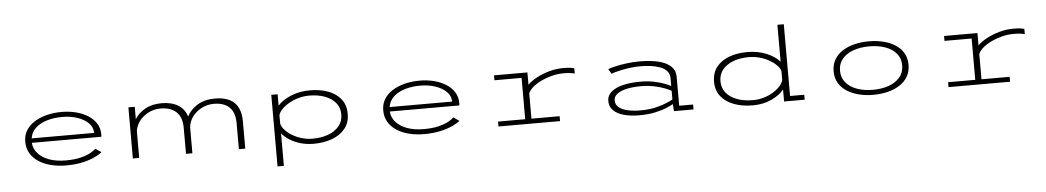

<svg xmlns="http://www.w3.org/2000/svg" viewBox="-44 -1210 10188 1870"><g transform="rotate(-5 5050.0 -275.0)"><path d="M558 11Q481 11 412.8 -6Q344.5 -23 292.5 -56.5Q240.5 -90 211 -139.5Q181.5 -189 181.5 -254Q181.5 -317.5 212 -365.8Q242.5 -414 295.5 -446.5Q348.5 -479 416.5 -495.5Q484.5 -512 559 -512Q633.5 -512 699.8 -495Q766 -478 816.8 -445.8Q867.5 -413.5 896.5 -367Q925.5 -320.5 925.5 -262Q925.5 -256 925.2 -249Q925 -242 924.5 -237.5H244.5Q248.5 -178.5 288.5 -133.5Q328.5 -88.5 397.8 -63.2Q467 -38 559.5 -38Q646 -38 706.2 -53.2Q766.5 -68.5 803.2 -89.2Q840 -110 855.5 -126.5L912 -87.5Q891.5 -69.5 844 -46.2Q796.5 -23 724.5 -6Q652.5 11 558 11ZM560 -463Q479.5 -463 411.8 -442.8Q344 -422.5 300 -382.2Q256 -342 246.5 -281H857V-285Q857 -335 818.2 -375.2Q779.5 -415.5 712.2 -439.2Q645 -463 560 -463Z M1211.5 0V-500H1273.5V-378.5Q1308.5 -436.5 1375.2 -474.2Q1442 -512 1537.5 -512Q1633 -512 1697.2 -473Q1761.5 -434 1783 -360Q1816 -425 1885.8 -468.5Q1955.5 -512 2058.5 -512Q2310.5 -512 2310.5 -266.5V0H2248V-253.5Q2248 -358.5 2195.2 -410Q2142.5 -461.5 2043 -461.5Q1980 -461.5 1925.2 -433.8Q1870.5 -406 1834.8 -359Q1799 -312 1793.5 -253V0H1731V-253.5Q1731 -358.5 1675.5 -410Q1620 -461.5 1522 -461.5Q1461 -461.5 1407.5 -435.5Q1354 -409.5 1318 -364.8Q1282 -320 1273.5 -263.5V0Z M2608.5 200V-500H2670.5V-388.5Q2714.5 -440 2798.2 -475.5Q2882 -511 2988 -511Q3086 -511 3164.2 -482Q3242.5 -453 3288.2 -395.2Q3334 -337.5 3334 -251Q3334 -165 3287 -106.8Q3240 -48.5 3159.5 -18.8Q3079 11 2979 11Q2910 11 2850.5 -6.5Q2791 -24 2745 -53.2Q2699 -82.5 2670.5 -118V200ZM2976.5 -460.5Q2922 -460.5 2870.5 -446Q2819 -431.5 2776.8 -407.2Q2734.5 -383 2706.5 -354Q2678.5 -325 2670.5 -296.5V-213Q2677.5 -182 2705 -151.2Q2732.5 -120.5 2774.2 -95Q2816 -69.5 2867 -54.5Q2918 -39.5 2972 -39.5Q3058.5 -39.5 3126 -64.5Q3193.5 -89.5 3232.5 -137Q3271.5 -184.5 3271.5 -251Q3271.5 -317.5 3232.8 -364.2Q3194 -411 3127.5 -435.8Q3061 -460.5 2976.5 -460.5Z M4058 11Q3981 11 3912.8 -6Q3844.5 -23 3792.5 -56.5Q3740.5 -90 3711 -139.5Q3681.5 -189 3681.5 -254Q3681.5 -317.5 3712 -365.8Q3742.5 -414 3795.5 -446.5Q3848.5 -479 3916.5 -495.5Q3984.5 -512 4059 -512Q4133.5 -512 4199.8 -495Q4266 -478 4316.8 -445.8Q4367.5 -413.5 4396.5 -367Q4425.5 -320.5 4425.5 -262Q4425.5 -256 4425.2 -249Q4425 -242 4424.5 -237.5H3744.5Q3748.5 -178.5 3788.5 -133.5Q3828.5 -88.5 3897.8 -63.2Q3967 -38 4059.5 -38Q4146 -38 4206.2 -53.2Q4266.5 -68.5 4303.2 -89.2Q4340 -110 4355.5 -126.5L4412 -87.5Q4391.5 -69.5 4344 -46.2Q4296.5 -23 4224.5 -6Q4152.5 11 4058 11ZM4060 -463Q3979.5 -463 3911.8 -442.8Q3844 -422.5 3800 -382.2Q3756 -342 3746.5 -281H4357V-285Q4357 -335 4318.2 -375.2Q4279.5 -415.5 4212.2 -439.2Q4145 -463 4060 -463Z M4786 0V-48H5051.5V-452H4786V-500H5112.5V-379.5Q5147.5 -415 5204.2 -445Q5261 -475 5328.2 -493.5Q5395.5 -512 5462 -512Q5507 -512 5530.8 -508.8Q5554.5 -505.5 5571 -500V-449Q5554 -454 5529.8 -457.5Q5505.5 -461 5461 -461Q5408 -461 5352.2 -447.5Q5296.5 -434 5246.8 -410.5Q5197 -387 5161.2 -357.2Q5125.5 -327.5 5112.5 -295V-48H5388V0Z M6163 11Q6076.5 11 6011.2 -7.2Q5946 -25.5 5909.5 -62Q5873 -98.5 5873 -154Q5873 -207.5 5915.2 -243.2Q5957.5 -279 6030.8 -296.8Q6104 -314.5 6198 -314.5Q6273 -314.5 6332.5 -302.2Q6392 -290 6433.5 -274Q6475 -258 6496.5 -246V-321.5Q6496.5 -366 6470.8 -393.8Q6445 -421.5 6402.8 -436.8Q6360.5 -452 6310.2 -458Q6260 -464 6211 -464Q6167 -464 6121.2 -458.5Q6075.5 -453 6035 -444.8Q5994.5 -436.5 5966 -428.5Q5937.5 -420.5 5928 -415.5L5900 -463.5Q5919 -471 5965.2 -482.5Q6011.5 -494 6076.8 -503Q6142 -512 6217.5 -512Q6276.5 -512 6336.5 -504Q6396.5 -496 6446.2 -476Q6496 -456 6526.5 -421Q6557 -386 6557 -332V-48H6693V0H6501.5L6497 -69.5Q6478.5 -58 6433.5 -38.8Q6388.5 -19.5 6320 -4.2Q6251.5 11 6163 11ZM6178.5 -35.5Q6261.5 -35.5 6327.5 -51.2Q6393.5 -67 6437 -86Q6480.5 -105 6496.5 -115V-199.5Q6476.5 -211 6434.5 -227.8Q6392.5 -244.5 6333 -257.2Q6273.5 -270 6200.5 -270Q6122.5 -270 6062.8 -256.8Q6003 -243.5 5969.2 -218Q5935.5 -192.5 5935.5 -154.5Q5935.5 -110.5 5969.2 -84.5Q6003 -58.5 6058.2 -47Q6113.5 -35.5 6178.5 -35.5Z M7270.5 11Q7170.5 11 7090 -18.8Q7009.5 -48.5 6962.5 -106.8Q6915.5 -165 6915.5 -251Q6915.5 -337.5 6961.2 -395.2Q7007 -453 7085.2 -482Q7163.5 -511 7261.5 -511Q7367 -511 7450.8 -475.8Q7534.5 -440.5 7578.5 -389V-750H7641V-48.5H7780V0H7578.5V-117.5Q7535.5 -64 7454.8 -26.5Q7374 11 7270.5 11ZM6978 -251Q6978 -184.5 7016.8 -137Q7055.5 -89.5 7123.2 -64.5Q7191 -39.5 7277.5 -39.5Q7332 -39.5 7382.8 -54.2Q7433.5 -69 7474.8 -94Q7516 -119 7543.2 -149.2Q7570.5 -179.5 7578.5 -210.5V-298.5Q7569.5 -327 7541.8 -355.5Q7514 -384 7472.2 -408Q7430.5 -432 7379.5 -446.2Q7328.5 -460.5 7273 -460.5Q7188.5 -460.5 7121.8 -435.8Q7055 -411 7016.5 -364.2Q6978 -317.5 6978 -251Z M8451.5 11Q8376 11 8309.8 -5.5Q8243.5 -22 8192.8 -54.8Q8142 -87.5 8113.2 -136.5Q8084.5 -185.5 8084.5 -251Q8084.5 -316.5 8113.5 -365.5Q8142.5 -414.5 8193 -447Q8243.5 -479.5 8310 -495.8Q8376.5 -512 8451.5 -512Q8526.5 -512 8592.8 -495.8Q8659 -479.5 8709.5 -447Q8760 -414.5 8788.5 -365.5Q8817 -316.5 8817 -251Q8817 -185.5 8788.5 -136.5Q8760 -87.5 8709.5 -54.8Q8659 -22 8592.8 -5.5Q8526.5 11 8451.5 11ZM8451.5 -38Q8538 -38 8606.5 -62.5Q8675 -87 8715 -134.5Q8755 -182 8755 -251Q8755 -320 8715 -367.2Q8675 -414.5 8606.2 -438.8Q8537.5 -463 8451.5 -463Q8365.5 -463 8296.5 -438.8Q8227.5 -414.5 8187.2 -367.2Q8147 -320 8147 -251Q8147 -182 8187.2 -134.5Q8227.5 -87 8296.2 -62.5Q8365 -38 8451.5 -38Z M9186 0V-48H9451.5V-452H9186V-500H9512.5V-379.5Q9547.5 -415 9604.2 -445Q9661 -475 9728.2 -493.5Q9795.5 -512 9862 -512Q9907 -512 9930.8 -508.8Q9954.5 -505.5 9971 -500V-449Q9954 -454 9929.8 -457.5Q9905.5 -461 9861 -461Q9808 -461 9752.2 -447.5Q9696.5 -434 9646.8 -410.5Q9597 -387 9561.2 -357.2Q9525.5 -327.5 9512.5 -295V-48H9788V0Z"/></g></svg>

Font: Trispace Expanded ExtraLight
Style: Regular
Weight: 200
Width: 7
Designer: Tyler Finck
Foundry: Etcetera Type Company
Version: Version 1.210; ttfautohint (v1.8.3)